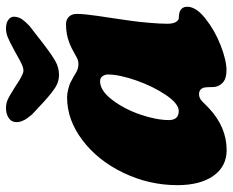

<svg xmlns="http://www.w3.org/2000/svg" viewBox="-87 -667 762 628"><g transform="rotate(-90 294.0 -353.0)"><path d="M441.9 -686.5Q475.1 -704.6 488.3 -709.5Q501.5 -714.4 515.1 -714.4Q533.2 -714.4 543.9 -706.3Q554.7 -698.2 553.2 -685.1Q551.8 -671.4 544.4 -661.1Q537.1 -650.9 523.9 -638.2L473.1 -598.6Q429.7 -564.9 408.2 -553Q386.7 -541 363.3 -541Q341.8 -541 323.7 -552Q305.7 -563 276.9 -588.9L233.9 -628.9Q224.6 -640.1 220 -646.7Q215.3 -653.3 211.4 -663.8Q207.5 -674.3 209 -685.1Q210.4 -698.2 223.4 -706.3Q236.3 -714.4 254.9 -714.4Q268.1 -714.4 279.8 -709.7Q291.5 -705.1 320.8 -686.5Q324.7 -684.1 334 -678Q343.3 -671.9 346.7 -669.9Q350.1 -668 356.4 -664.6Q362.8 -661.1 367.4 -659.4Q372.1 -657.7 377.4 -657.2Q382.8 -657.7 388.2 -659.2Q393.6 -660.6 400.9 -664.3Q408.2 -668 411.9 -669.9Q415.5 -671.9 426.8 -678.2Q438 -684.6 441.9 -686.5ZM585.9 -121.1Q585.9 -92.8 547.1 -62Q508.3 -31.2 459.5 -12.2Q410.6 6.8 377.9 6.8Q350.1 6.8 336.7 -6.3Q323.2 -19.5 323.2 -38.6Q323.2 -57.1 321.8 -65.4Q317.4 -83 299.8 -83Q293 -83 287.1 -80.1Q281.2 -77.1 277.8 -74Q274.4 -70.8 267.3 -63.5Q260.3 -56.2 255.4 -51.8Q192.9 7.3 117.2 7.3Q63.5 7.3 33 -35.9Q2.4 -79.1 2.4 -153.8Q2.4 -246.1 42.5 -329.8Q82.5 -413.6 149.2 -464.1Q215.8 -514.6 289.6 -514.6Q302.7 -514.6 316.9 -510.7Q331.1 -506.8 337.4 -503.9Q343.8 -501 358.2 -492.7Q372.6 -484.4 373 -483.9Q384.8 -477.5 398.4 -477.5Q412.1 -477.5 424.3 -485.4Q452.1 -501.5 469.7 -507.8Q496.1 -518.1 529.3 -518.1Q543.5 -518.1 553 -508.8Q562.5 -499.5 562.5 -482.9Q562.5 -459.5 556.2 -416Q555.7 -412.1 548.8 -366.7Q542 -321.3 539.3 -301Q536.6 -280.8 533.4 -245.4Q530.3 -210 530.3 -185.5Q530.3 -162.6 540.5 -153.3Q543.9 -149.9 547.1 -149.4Q550.3 -148.9 556.2 -148.7Q562 -148.4 568.8 -146.5Q575.2 -144.5 579.6 -139.6Q583 -135.7 585 -129.9Q585.9 -125 585.9 -121.1ZM342.3 -406.7Q311.5 -406.7 281 -366.5Q250.5 -326.2 232.9 -273.9Q215.3 -221.7 215.3 -181.6Q215.3 -149.4 245.1 -149.4Q269 -149.4 297.6 -191.9Q326.2 -234.4 345.2 -289.3Q364.3 -344.2 364.3 -381.3Q364.3 -391.1 358.6 -398.9Q353 -406.7 342.3 -406.7Z"/></g></svg>

Font: Cooper* Black
Style: Italic
Weight: 900
Italic angle: -7°
Designer: Owen Earl
Foundry: indestructible type*
Version: Version 0.001